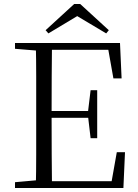

<svg xmlns="http://www.w3.org/2000/svg" viewBox="-20 -940 689 960"><path d="M381 -920 524 -789 511 -773 340 -875H392L222 -773L208 -789L351 -920ZM55 0V-29L189 -41H200V0ZM159 0Q161 -83 161 -166.5Q161 -250 161 -335V-390Q161 -475 161 -559Q161 -643 159 -725H240Q239 -643 238.5 -557.5Q238 -472 238 -378V-357Q238 -256 238.5 -169.5Q239 -83 240 0ZM200 0V-34H572L534 -10L564 -179H605L597 0ZM200 -351V-385H439V-351ZM433 -249 420 -360V-381L433 -489H466V-249ZM55 -696V-725H200V-685H189ZM547 -548 517 -717 556 -691H200V-725H580L588 -548Z"/></svg>

Font: Noto Serif JP ExtraLight Light
Style: Regular
Weight: 300
Version: Version 2.003-H1;hotconv 1.1.1;makeotfexe 2.6.0